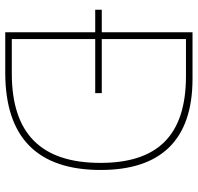

<svg xmlns="http://www.w3.org/2000/svg" viewBox="-31 -723 754 732"><g transform="rotate(90 346.0 -357.0)"><path d="M280 -714H103V-368H17V-343H103V0H257C507 0 628 -125 628 -364C628 -591 516 -714 280 -714ZM270 -689C502 -689 601 -575 601 -363C601 -136 489 -25 260 -25H129V-343H335V-368H129V-689Z"/></g></svg>

Font: Noto Sans Gujarati UI Thin
Style: Regular
Weight: 100
Designer: Jelle Bosma - Monotype Design Team, Universal Thirst
Foundry: Monotype Imaging Inc.
Version: Version 2.106